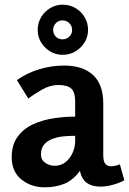

<svg xmlns="http://www.w3.org/2000/svg" viewBox="-20 -789 551 820"><path d="M254 -509Q334 -509 377.5 -468.5Q421 -428 421 -347V-128Q421 -99 430 -89Q439 -79 453 -79Q463 -79 472.5 -81Q482 -83 492 -87L511 -19Q489 -7 461 0.5Q433 8 410 8Q374 8 352 -7Q330 -22 321 -59Q293 -20 255.5 -4.5Q218 11 171 11Q113 11 71.5 -22.5Q30 -56 30 -117Q30 -171 55.5 -205.5Q81 -240 122 -258.5Q163 -277 210.5 -284Q258 -291 301 -291V-356Q301 -396 284 -411Q267 -426 229 -426Q195 -426 161 -407Q127 -388 101 -368L52 -447Q97 -478 148.5 -493.5Q200 -509 254 -509ZM301 -209Q280 -209 255 -207Q230 -205 207 -197Q184 -189 169.5 -173Q155 -157 155 -129Q155 -106 173.5 -93.5Q192 -81 213 -81Q241 -81 260.5 -97Q280 -113 290.5 -137.5Q301 -162 301 -186ZM248 -769Q278 -769 302.5 -754.5Q327 -740 341.5 -715.5Q356 -691 356 -662Q356 -618 324 -586.5Q292 -555 248 -555Q204 -555 172.5 -586.5Q141 -618 141 -662Q141 -691 155.5 -715.5Q170 -740 194.5 -754.5Q219 -769 248 -769ZM247 -702Q230 -702 218.5 -690Q207 -678 207 -661Q207 -644 218.5 -632.5Q230 -621 247 -621Q264 -621 276 -632.5Q288 -644 288 -661Q288 -678 276 -690Q264 -702 247 -702Z"/></svg>

Font: Rosario Light
Style: Bold
Weight: 700
Version: Version 1.101; ttfautohint (v1.8.1.43-b0c9)